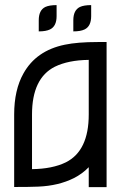

<svg xmlns="http://www.w3.org/2000/svg" viewBox="-20 -747 504 767"><path d="M405.8 0.5H334.5V-79.1Q309.1 -52.7 275.4 -35.6Q213.9 -4.9 133.3 -1.5Q99.1 0 36.6 0V-289.6Q36.6 -387.7 73.7 -453.6Q124.5 -544.9 238.8 -568.4Q289.6 -579.1 370.1 -579.1H405.8ZM107.9 -71.3Q189.5 -72.3 243.2 -98.6Q334.5 -144.5 334.5 -289.6V-507.8Q252.9 -506.8 199.2 -480.5Q107.9 -434.6 107.9 -289.6ZM134.8 -621.6V-666Q134.8 -706.5 161.1 -719.2Q177.2 -726.6 206.1 -726.6V-682.6Q206.1 -642.1 179.7 -629.4Q163.6 -621.6 134.8 -621.6ZM272.9 -621.6V-666Q272.9 -706.5 299.3 -719.2Q315.4 -726.6 344.2 -726.6V-682.6Q344.2 -642.1 317.9 -629.4Q301.8 -621.6 272.9 -621.6Z"/></svg>

Font: Greenwashing Machine
Style: Regular
Weight: 400
Designer: Tup Wanders
Foundry: Free font, DO NOT SELL
Version: Version 1.00;August 10, 2023;FontCreator 11.5.0.2430 64-bit